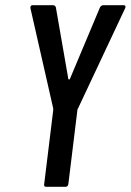

<svg xmlns="http://www.w3.org/2000/svg" viewBox="-20 -720 503 739"><path d="M150 -11 185 -297Q185 -298 184.5 -299.5Q184 -301 185 -302L97 -689V-691Q97 -700 106 -700H184Q192 -700 195 -692L243 -416Q244 -414 246 -414Q248 -414 249 -416L365 -692Q370 -700 378 -700H456Q461 -700 462.5 -697Q464 -694 462 -689L280 -302Q278 -300 278 -297L243 -11Q241 -1 232 -1H158Q148 -1 150 -11Z"/></svg>

Font: Barlow Condensed Medium
Style: Italic
Weight: 500
Width: 3
Italic angle: -7°
Designer: Jeremy Tribby
Foundry: Tribby Type
Version: Version 1.408